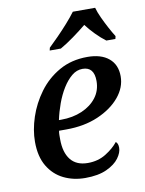

<svg xmlns="http://www.w3.org/2000/svg" viewBox="-87 -827 678 898"><g transform="rotate(-10 252.5 -378.0)"><path d="M245 10Q189 10 143 -12.5Q97 -35 69.5 -81Q42 -127 42 -197Q42 -253 62 -313.5Q82 -374 121 -427Q160 -480 218 -513Q276 -546 352 -546Q417 -546 453.5 -515.5Q490 -485 490 -430Q490 -377 452 -331.5Q414 -286 348 -257.5Q282 -229 197 -229H162Q160 -219 160 -208.5Q160 -198 160 -189Q160 -126 187.5 -91.5Q215 -57 269 -57Q318 -57 355.5 -80.5Q393 -104 414 -131Q425 -123 425 -102Q425 -79 406 -53Q387 -27 347 -8.5Q307 10 245 10ZM180 -278Q236 -278 280 -297Q324 -316 349.5 -349.5Q375 -383 375 -428Q375 -495 320 -495Q292 -495 268.5 -475.5Q245 -456 225.5 -424.5Q206 -393 192 -354.5Q178 -316 170 -278ZM187 -619Q207 -638 232 -663.5Q257 -689 281 -716Q305 -743 322 -766H428Q434 -744 446.5 -717Q459 -690 473 -664Q487 -638 499 -619L496 -606H453Q430 -623 405.5 -648Q381 -673 364 -696Q336 -673 301.5 -648Q267 -623 237 -606H184Z"/></g></svg>

Font: Noto Serif Medium
Style: Italic
Weight: 500
Italic angle: -12°
Designer: Monotype Design Team
Foundry: Monotype Imaging Inc.
Version: Version 2.014; ttfautohint (v1.8.4.7-5d5b)